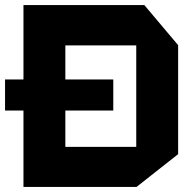

<svg xmlns="http://www.w3.org/2000/svg" viewBox="-23 -739 754 761"><path d="M-3 -301V-424H426V-301ZM236 -559V-719H549L683 -560V-559ZM70 2V-157H517V2ZM70 -157V-719H236V-157ZM517 2V-559H683V-128L518 2Z"/></svg>

Font: Foldit
Style: Bold
Weight: 700
Version: Version 1.003